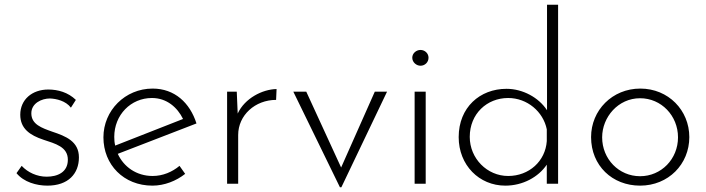

<svg xmlns="http://www.w3.org/2000/svg" viewBox="-20 -780 2997 815"><path d="M181 8C270 8 315 -43 315 -112C315 -180 259 -202 202 -221C157 -237 113 -252 113 -299C113 -342 157 -362 192 -362C219 -361 259 -352 281 -323L302 -356C269 -388 226 -400 185 -400C116 -400 66 -357 66 -293C66 -234 107 -206 164 -187C215 -170 268 -157 268 -102C268 -48 223 -30 178 -30C137 -30 98 -48 72 -76L50 -45C81 -7 135 8 181 8Z M628 -33C559 -33 505 -72 480 -127L814 -256C786 -344 721 -404 628 -404C511 -404 419 -311 419 -197C419 -81 505 8 627 8C678 8 728 -12 766 -42L742 -76C711 -50 671 -33 628 -33ZM625 -364C688 -364 733 -324 757 -275L469 -162C466 -174 465 -186 465 -199C465 -292 535 -364 625 -364Z M989 -298 985 -391H944V0H991V-207C991 -291 1063 -356 1152 -356L1154 -402C1094 -401 1019 -363 989 -298Z M1571 -391 1428 -69 1280 -391H1225L1423 15H1429L1623 -391Z M1730 -535C1730 -516 1747 -501 1765 -501C1783 -501 1799 -515 1799 -535C1799 -554 1783 -568 1765 -568C1747 -568 1730 -554 1730 -535ZM1740 -391V0H1787V-391Z M2302 -760V-312C2267 -366 2199 -403 2130 -403C2017 -403 1927 -324 1927 -198C1927 -79 2014 8 2125 8C2199 8 2265 -28 2301 -81V0H2349V-760ZM2137 -33C2048 -33 1974 -107 1974 -199C1974 -297 2047 -364 2137 -364C2218 -364 2286 -306 2301 -231V-181C2295 -96 2226 -33 2137 -33Z M2489 -198C2489 -77 2579 8 2697 8C2817 8 2906 -83 2906 -198C2906 -312 2817 -404 2698 -404C2579 -404 2489 -312 2489 -198ZM2536 -197C2536 -283 2604 -363 2697 -363C2787 -363 2858 -289 2858 -197C2858 -105 2787 -32 2697 -32C2607 -32 2536 -105 2536 -197Z"/></svg>

Font: Sulaf Light
Style: Regular
Weight: 300
Designer: Bandar Raffah (Arabic) and Santiago Orozco (Latin)
Foundry: Caramella and Typemade
Version: Version 1.005;PS 001.005;hotconv 1.0.88;makeotf.lib2.5.64775